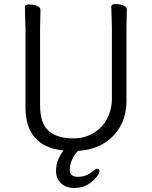

<svg xmlns="http://www.w3.org/2000/svg" viewBox="-20 -729 750 949"><path d="M294 15Q106 -5 106 -198V-586L103 -695Q103 -707 124 -707Q145 -707 162.5 -700Q180 -693 180 -680L178 -584V-210Q178 -119 220.5 -82Q263 -45 342 -45Q398 -45 441 -70.5Q484 -96 508.5 -140.5Q533 -185 533 -242V-595L530 -697Q530 -709 551 -709Q572 -709 589.5 -702Q607 -695 607 -682L605 -594V-230Q605 -156 572 -100Q539 -44 480 -13Q430 13 365 17Q325 61 325 112Q325 145 366 145Q407 145 440 116Q451 105 461.5 105Q472 105 472 116.5Q472 128 455.5 148Q439 168 412.5 184Q386 200 346 200Q306 200 281.5 176.5Q257 153 257 117Q257 81 271 52Q281 30 294 15Z"/></svg>

Font: QiushuiShotai
Style: Regular
Weight: 600
Designer: Fontworks Inc.
Foundry: Fontworks Inc.
Version: Version 1.250